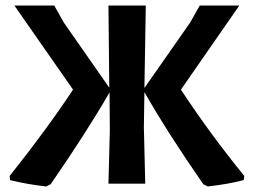

<svg xmlns="http://www.w3.org/2000/svg" viewBox="-20 -664 918 694"><path d="M147 10Q76 2 16 -13L15 -28Q148 -195 244 -340L32 -644H176L211 -582L375 -347L372 -644H507L502 -346L667 -582L702 -644H845L634 -340Q737 -183 863 -28L861 -13Q803 2 731 10L715 2Q589 -179 502 -331L500 -204L505 0H372L377 -192L376 -330Q291 -183 163 2Z"/></svg>

Font: Alegreya Sans SC
Style: Bold
Weight: 700
Designer: Juan Pablo del Peral
Foundry: Huerta Tipografica
Version: Version 2.007